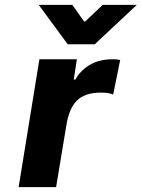

<svg xmlns="http://www.w3.org/2000/svg" viewBox="-20 -774 586 794"><path d="M143 -529H298L285 -445H292Q310 -480 349.5 -504.5Q389 -529 446 -529Q464 -529 477 -526L448 -383Q435 -388 424.5 -389.5Q414 -391 397 -391Q332 -391 298.5 -358.5Q265 -326 254 -253L212 0H57ZM279 -754 328 -685H332L405 -754H546L372 -591H260L140 -754Z"/></svg>

Font: Be Vietnam ExtraBold
Style: Italic
Weight: 800
Italic angle: -9.778°
Designer: Gabriel Lam
Foundry: TypeRant
Version: Version 3.000